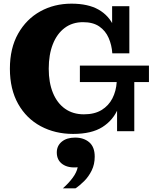

<svg xmlns="http://www.w3.org/2000/svg" viewBox="-20 -716 841 1048"><path d="M379 15Q281 15 202.5 -27Q124 -69 79 -149Q34 -229 34 -341Q34 -453 79 -532.5Q124 -612 200 -654Q276 -696 370 -696Q461 -696 518 -663.5Q575 -631 602 -570.5Q629 -510 630 -425H593Q590 -470 573 -509Q556 -548 522 -571.5Q488 -595 433 -595Q375 -595 333 -563.5Q291 -532 268.5 -475Q246 -418 246 -341Q246 -265 269 -209Q292 -153 335 -122.5Q378 -92 438 -92Q496 -92 534.5 -115.5Q573 -139 593.5 -179Q614 -219 617 -268H652Q651 -188 624.5 -124Q598 -60 539 -22.5Q480 15 379 15ZM619 0V-167L652 -268H713V0ZM416 -268V-358H793V-268ZM630 -425 592 -529V-682H686V-425ZM323 312Q355 284 377 254Q399 224 404 197Q352 202 321 180Q290 158 290 116Q290 80 317 57.5Q344 35 390 35Q437 35 467 60.5Q497 86 497 139Q497 181 480.5 214.5Q464 248 439.5 272.5Q415 297 392 312Z"/></svg>

Font: Montagu Slab 144pt
Style: Bold
Weight: 700
Designer: Florian Karsten
Foundry: Florian Karsten
Version: Version 1.000